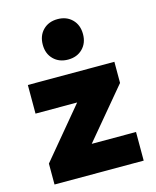

<svg xmlns="http://www.w3.org/2000/svg" viewBox="-114 -834 742 913"><g transform="rotate(-15 257.5 -378.0)"><path d="M158 -656Q158 -701 185.5 -728.5Q213 -756 257 -756Q301 -756 328.5 -728.5Q356 -701 356 -656Q356 -612 328.5 -584.5Q301 -557 257 -557Q213 -557 185.5 -584.5Q158 -612 158 -656ZM40 0V-103L245 -349H40V-490H466V-386L261 -141H479V0Z"/></g></svg>

Font: Cantarell Extra Bold
Style: Regular
Weight: 800
Designer: Dave Crossland, Nikolaus Waxweiler, Florian Fecher, Jacques Le Bailly, Eben Sorkin, Alexei Vanyashin, Alexios Zavras, Em
Version: Version 0.303